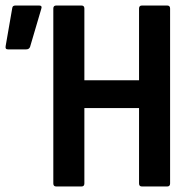

<svg xmlns="http://www.w3.org/2000/svg" viewBox="-20 -675 691 695"><path d="M183.4 0Q173 0 173 -10.9V-644.1Q173 -655 183.4 -655H275Q285.4 -655 285.4 -644.1V-384.5H483.3V-644.1Q483.3 -655 493.7 -655H585.3Q595.7 -655 595.7 -644.1V-10.9Q595.7 0 585.3 0H493.7Q483.3 0 483.3 -10.9V-283.8H285.4V-10.9Q285.4 0 275 0ZM8.4 -496.3Q-2 -496.3 0.5 -508.6L24.4 -646.1Q25.4 -655 35.8 -655H122.1Q134 -655 129 -641.6L88.8 -505.2Q85.3 -496.3 74.9 -496.3Z"/></svg>

Font: Sofia Sans Condensed
Style: Regular
Weight: 400
Designer: Botio Nikoltchev, Ani Petrova
Foundry: lettersoup
Version: Version 4.100